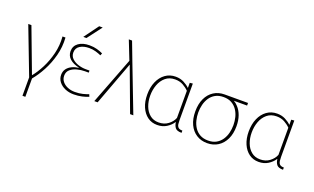

<svg xmlns="http://www.w3.org/2000/svg" viewBox="-96 -1274 3271 2002"><g transform="rotate(20 1539.5 -273.5)"><path d="M222 204V0L23 -520H58L242 -31Q286 -84 325.5 -161Q365 -238 388 -330Q411 -422 403 -520H436Q443 -417 417.5 -320.5Q392 -224 348 -141.5Q304 -59 254 0V204Z M717 8Q665 8 622 -10.5Q579 -29 552.5 -62.5Q526 -96 526 -140Q526 -179 546.5 -206.5Q567 -234 601 -250Q635 -266 675 -271V-273Q608 -288 571 -321.5Q534 -355 534 -405Q534 -463 579.5 -496.5Q625 -530 701 -530Q748 -530 785 -519.5Q822 -509 851 -495L841 -470Q815 -482 781 -492Q747 -502 706 -502Q647 -502 606.5 -477Q566 -452 566 -402Q566 -361 594.5 -334.5Q623 -308 664.5 -295Q706 -282 747 -282H789V-259H747Q704 -259 660.5 -247.5Q617 -236 588 -210.5Q559 -185 559 -142Q559 -105 581.5 -77.5Q604 -50 640.5 -35Q677 -20 720 -20Q769 -20 807 -29.5Q845 -39 871 -50L881 -24Q852 -12 810 -2Q768 8 717 8ZM608 -590 726 -751H765L643 -590Z M1342 0 1162 -484 982 0H945L1145 -520L1063 -728H1099L1178 -520L1378 0Z M1644 10Q1583 10 1537.5 -23Q1492 -56 1466 -115.5Q1440 -175 1440 -254Q1440 -335 1467 -397Q1494 -459 1543 -494.5Q1592 -530 1657 -530Q1708 -530 1748 -509.5Q1788 -489 1813 -464H1815V-520L1848 -523V-119Q1848 -96 1850.5 -74.5Q1853 -53 1866.5 -39Q1880 -25 1913 -25V0Q1860 0 1841.5 -24.5Q1823 -49 1819 -85H1817Q1791 -45 1747 -17.5Q1703 10 1644 10ZM1650 -20Q1711 -20 1754.5 -53Q1798 -86 1815 -130V-431Q1788 -459 1750 -480Q1712 -501 1662 -501Q1598 -501 1556 -465.5Q1514 -430 1493.5 -374Q1473 -318 1473 -254Q1473 -191 1493 -138Q1513 -85 1552.5 -52.5Q1592 -20 1650 -20Z M2199 10Q2131 10 2079.5 -23Q2028 -56 1999.5 -116.5Q1971 -177 1971 -260Q1971 -343 1999.5 -403.5Q2028 -464 2079.5 -497Q2131 -530 2199 -530H2458V-501H2311Q2338 -486 2359 -462Q2392 -427 2410 -375.5Q2428 -324 2428 -260Q2428 -177 2399 -116.5Q2370 -56 2318.5 -23Q2267 10 2199 10ZM2199 -19Q2252 -19 2289 -40Q2326 -61 2349.5 -96Q2373 -131 2383.5 -173.5Q2394 -216 2394 -260Q2394 -304 2383.5 -346.5Q2373 -389 2349.5 -424Q2326 -459 2289 -480Q2252 -501 2199 -501Q2146 -501 2108.5 -480Q2071 -459 2048 -424Q2025 -389 2014.5 -346.5Q2004 -304 2004 -260Q2004 -216 2014.5 -173.5Q2025 -131 2048 -96Q2071 -61 2108.5 -40Q2146 -19 2199 -19Z M2770 10Q2709 10 2663.5 -23Q2618 -56 2592 -115.5Q2566 -175 2566 -254Q2566 -335 2593 -397Q2620 -459 2669 -494.5Q2718 -530 2783 -530Q2834 -530 2874 -509.5Q2914 -489 2939 -464H2941V-520L2974 -523V-119Q2974 -96 2976.5 -74.5Q2979 -53 2992.5 -39Q3006 -25 3039 -25V0Q2986 0 2967.5 -24.5Q2949 -49 2945 -85H2943Q2917 -45 2873 -17.5Q2829 10 2770 10ZM2776 -20Q2837 -20 2880.5 -53Q2924 -86 2941 -130V-431Q2914 -459 2876 -480Q2838 -501 2788 -501Q2724 -501 2682 -465.5Q2640 -430 2619.5 -374Q2599 -318 2599 -254Q2599 -191 2619 -138Q2639 -85 2678.5 -52.5Q2718 -20 2776 -20Z"/></g></svg>

Font: Murecho ExtraLight
Style: Regular
Weight: 200
Designer: Neil Summerour
Foundry: Positype
Version: Version 1.010; ttfautohint (v1.8.3)